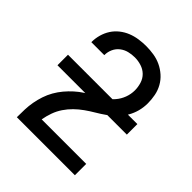

<svg xmlns="http://www.w3.org/2000/svg" viewBox="-203 -875 1006 1006"><g transform="rotate(45 300.0 -371.5)"><path d="M85 0V-1Q85 -29 86 -57.5Q87 -86 92 -113.5Q97 -141 106 -168Q115 -195 129 -219.5Q143 -244 161 -265.5Q179 -287 200 -306Q221 -325 244.5 -340Q268 -355 293 -368.5Q318 -382 342 -397Q366 -412 384.5 -433.5Q403 -455 413 -482Q423 -509 423 -537Q423 -561 415.5 -585.5Q408 -610 390.5 -627Q373 -644 349 -651.5Q325 -659 301 -659Q278 -659 256 -653.5Q234 -648 216 -634Q198 -620 188.5 -599Q179 -578 179 -555Q179 -555 179 -554.5Q179 -554 179 -554H83Q83 -555 83 -555.5Q83 -556 83 -557Q83 -583 90.5 -609.5Q98 -636 112.5 -658.5Q127 -681 148.5 -698Q170 -715 195 -725Q220 -735 247 -739Q274 -743 301 -743Q329 -743 357.5 -738.5Q386 -734 411.5 -722Q437 -710 458.5 -691Q480 -672 494 -647Q508 -622 513.5 -593.5Q519 -565 519 -537Q519 -507 511.5 -478.5Q504 -450 489 -424.5Q474 -399 453 -378Q432 -357 408 -340Q384 -323 358.5 -308Q333 -293 309 -276Q285 -259 264 -238.5Q243 -218 226.5 -193.5Q210 -169 200 -141Q190 -113 185 -84H515V0ZM43 -343V-421H557V-343Z"/></g></svg>

Font: Iosevka Curly Medium Extended
Style: Regular
Weight: 500
Width: 7
Monospace: yes
Designer: Belleve Invis
Foundry: Belleve Invis
Version: Version 11.1.0; ttfautohint (v1.8.3)